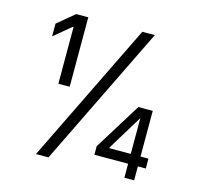

<svg xmlns="http://www.w3.org/2000/svg" viewBox="-102 -815 973 927"><g transform="rotate(15 384.0 -351.5)"><path d="M154.8 0H217.3L560.5 -703.1H498ZM83 -568.8 167.5 -639.2H171.4V-356H228V-703.1H167.5L83 -632.3ZM428.2 -69.8H596.7V0H645.5V-69.8H685.1V-119.1H645.5V-347.2H573.7L428.2 -112.3ZM490.2 -119.1V-123.5L595.7 -296.4H596.7V-119.1Z"/></g></svg>

Font: Faust Sans
Style: Regular
Weight: 400
Designer: Andreas Faust
Version: Version 1.003;Glyphs 3.1.2 (3151)